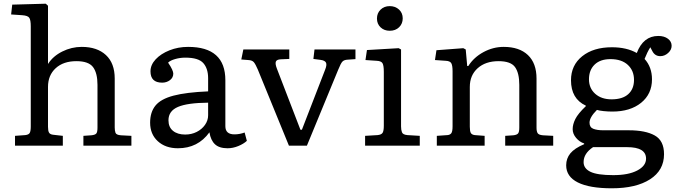

<svg xmlns="http://www.w3.org/2000/svg" viewBox="-20 -786 3650 1036"><path d="M61 0V-53L116 -57Q135 -59 140.5 -69Q146 -79 146 -104V-644Q146 -678 138 -690Q130 -702 99 -704L40 -708L46 -761L227 -766L239 -755V-442H240Q266 -483 316 -508Q366 -533 421 -533Q504 -533 551.5 -489Q599 -445 599 -362V-98Q599 -82 603 -70Q607 -58 632 -56L689 -53V0H430V-53L473 -56Q493 -58 499.5 -65.5Q506 -73 506 -97V-328Q506 -392 482 -424Q458 -456 392 -456Q322 -456 280.5 -418Q239 -380 239 -317V-102Q239 -80 244.5 -70.5Q250 -61 266 -59L319 -53V0Z M940 14Q873 14 831.5 -24Q790 -62 790 -124Q790 -181 819 -216.5Q848 -252 916.5 -270Q985 -288 1103 -293V-364Q1103 -416 1077 -445.5Q1051 -475 980 -475Q952 -475 925.5 -467.5Q899 -460 887 -448Q902 -426 908.5 -411.5Q915 -397 915 -389Q915 -367 897 -353.5Q879 -340 855 -340Q792 -340 792 -401Q792 -436 820 -466Q848 -496 894.5 -514.5Q941 -533 995 -533Q1196 -533 1196 -353V-105Q1196 -61 1245 -61Q1273 -61 1300 -71L1312 -26Q1295 -10 1266 2Q1237 14 1208 14Q1163 14 1140 -7.5Q1117 -29 1110 -72Q1048 14 940 14ZM979 -60Q1013 -60 1041 -74Q1069 -88 1086 -112Q1103 -136 1103 -164V-232Q991 -231 940 -209Q889 -187 889 -137Q889 -100 913.5 -80Q938 -60 979 -60Z M1539 0 1371 -411Q1359 -439 1350 -450Q1341 -461 1320 -462L1282 -465L1293 -519H1541V-468L1495 -466Q1473 -465 1468.5 -453.5Q1464 -442 1474 -416L1601 -86H1609L1734 -409Q1745 -436 1739 -448Q1733 -460 1709 -463L1671 -468L1677 -519H1898V-467L1855 -464Q1837 -463 1828 -454Q1819 -445 1805 -410L1636 0Z M2083 -620Q2053 -620 2033.5 -638.5Q2014 -657 2014 -686Q2014 -715 2033.5 -734Q2053 -753 2083 -753Q2113 -753 2133 -734.5Q2153 -716 2153 -687Q2153 -658 2133.5 -639Q2114 -620 2083 -620ZM1950 0V-53L2017 -57Q2038 -59 2044.5 -69.5Q2051 -80 2051 -108V-398Q2051 -434 2043.5 -445.5Q2036 -457 2012 -458L1952 -462L1960 -516L2131 -526L2144 -519V-104Q2144 -85 2149 -72Q2154 -59 2179 -57L2245 -53V0Z M2337 0V-53L2394 -57Q2408 -58 2415 -67Q2422 -76 2422 -105V-401Q2422 -433 2415 -445Q2408 -457 2385 -458L2327 -462L2335 -515L2480 -526L2493 -519L2501 -430H2507Q2537 -477 2589 -505Q2641 -533 2698 -533Q2782 -533 2828.5 -489Q2875 -445 2875 -362V-97Q2875 -77 2881 -67.5Q2887 -58 2909 -56L2965 -53V0H2706V-53L2750 -56Q2768 -58 2775 -65.5Q2782 -73 2782 -98V-328Q2782 -392 2759 -424Q2736 -456 2670 -456Q2600 -456 2557.5 -418Q2515 -380 2515 -317V-102Q2515 -78 2520.5 -68.5Q2526 -59 2542 -57L2595 -53V0Z M3281 230Q3161 230 3098 198.5Q3035 167 3035 106Q3035 69 3057.5 41.5Q3080 14 3132 -8V-12Q3107 -20 3088.5 -42Q3070 -64 3070 -89Q3070 -115 3084.5 -144Q3099 -173 3141 -213V-216Q3061 -253 3061 -353Q3061 -434 3121.5 -482.5Q3182 -531 3282 -531Q3361 -531 3416 -500Q3451 -592 3532 -592Q3564 -592 3584 -577Q3604 -562 3604 -539Q3604 -517 3585 -500Q3566 -483 3543 -483Q3514 -483 3500 -510L3489 -531Q3472 -504 3458 -468Q3498 -424 3498 -358Q3498 -279 3439.5 -231.5Q3381 -184 3284 -184Q3261 -184 3237 -186.5Q3213 -189 3201 -193Q3161 -153 3161 -124Q3161 -99 3181.5 -91Q3202 -83 3236 -83H3373Q3463 -83 3513 -55Q3563 -27 3563 46Q3563 133 3487.5 181.5Q3412 230 3281 230ZM3280 -250Q3339 -250 3370 -278Q3401 -306 3401 -355Q3401 -405 3367.5 -436Q3334 -467 3274 -467Q3219 -467 3188.5 -437.5Q3158 -408 3158 -358Q3158 -310 3191.5 -280Q3225 -250 3280 -250ZM3289 159Q3371 159 3418.5 134Q3466 109 3466 70Q3466 8 3364 8H3180Q3129 42 3129 89Q3129 123 3166 141Q3203 159 3289 159Z"/></svg>

Font: Literata 7pt
Style: Regular
Weight: 400
Designer: Latin by Veronika Burian and Jose Scaglione. Greek by Irene Vlachou. Cyrillic by Vera Evstafieva.
Foundry: TypeTogether
Version: Version 3.002